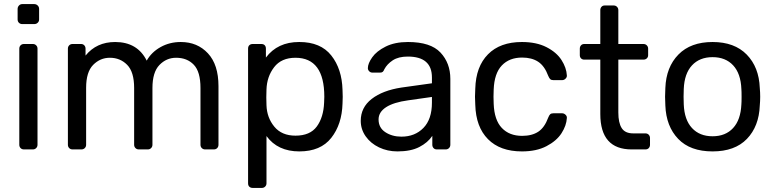

<svg xmlns="http://www.w3.org/2000/svg" viewBox="-20 -737 3820 947"><path d="M66.9 -641.1V-692.9Q66.9 -702.6 73.5 -709.7Q80.1 -716.8 89.8 -716.8H148.9Q158.7 -716.8 165.8 -710Q172.9 -703.1 172.9 -692.9V-641.1Q172.9 -631.3 166 -624.8Q159.2 -618.2 148.9 -618.2H89.8Q80.1 -618.2 73.5 -624.5Q66.9 -630.9 66.9 -641.1ZM75.2 -22.9V-497.1Q75.2 -506.8 81.5 -513.4Q87.9 -520 98.1 -520H142.1Q151.9 -520 158.4 -513.4Q165 -506.8 165 -497.1V-22.9Q165 -13.2 158.4 -6.6Q151.9 0 142.1 0H98.1Q87.9 0 81.5 -6.6Q75.2 -13.2 75.2 -22.9Z M314.9 -22.9V-497.1Q314.9 -506.8 321.3 -513.4Q327.6 -520 337.9 -520H379.9Q389.6 -520 395.8 -513.4Q401.9 -506.8 401.9 -497.1V-462.9Q456.1 -529.8 547.9 -529.8Q657.7 -529.8 703.6 -438Q727.5 -480 772.2 -504.9Q816.9 -529.8 871.6 -529.8Q953.6 -529.8 1005.6 -473.9Q1057.6 -418 1057.6 -312V-22.9Q1057.6 -13.2 1051.3 -6.6Q1044.9 0 1034.7 0H991.7Q981.9 0 975.3 -6.6Q968.8 -13.2 968.8 -22.9V-303.2Q968.8 -383.3 935.8 -417.7Q902.8 -452.1 848.6 -452.1Q800.8 -452.1 766.4 -416.5Q731.9 -380.9 731.9 -303.2V-22.9Q731.9 -13.2 725.3 -6.6Q718.8 0 709 0H664.6Q654.8 0 648.2 -6.6Q641.6 -13.2 641.6 -22.9V-303.2Q641.6 -382.3 607.2 -417.2Q572.8 -452.1 522 -452.1Q474.1 -452.1 439.5 -417Q404.8 -381.8 404.8 -304.2V-22.9Q404.8 -13.2 398.2 -6.6Q391.6 0 381.8 0H337.9Q327.6 0 321.3 -6.6Q314.9 -13.2 314.9 -22.9Z M1203.6 167V-497.1Q1203.6 -508.3 1210 -514.2Q1216.3 -520 1226.6 -520H1268.6Q1279.8 -520 1285.6 -513.9Q1291.5 -507.8 1291.5 -497.1V-453.1Q1349.1 -529.8 1455.1 -529.8H1456.5Q1561.5 -529.8 1614 -463.4Q1666.5 -397 1669.4 -293.9Q1670.4 -282.7 1670.4 -259.8Q1670.4 -236.8 1669.4 -226.1Q1666.5 -124 1614 -57.1Q1561.5 9.8 1456.5 9.8Q1349.6 9.8 1294.4 -65.9V167Q1294.4 176.8 1287.8 183.3Q1281.2 189.9 1271.5 189.9H1226.6Q1216.3 189.9 1210 184.1Q1203.6 178.2 1203.6 167ZM1294.4 -217.8Q1296.4 -156.7 1333 -112.3Q1369.6 -67.9 1437.5 -67.9Q1509.3 -67.9 1542.5 -113Q1575.7 -158.2 1578.6 -231Q1579.6 -240.7 1579.6 -259.8Q1579.6 -451.7 1437.5 -452.1Q1367.7 -452.1 1332 -405.5Q1296.4 -358.9 1294.4 -295.9Q1293.5 -284.7 1293.5 -256.8Q1293.5 -229 1294.4 -217.8Z M1759.3 -141.1Q1759.3 -207 1813.2 -249Q1867.2 -291 1960 -305.2L2110.4 -326.2V-355Q2110.4 -458 1991.2 -458Q1945.3 -458 1917.2 -439.5Q1889.2 -420.9 1876 -396Q1872.1 -386.2 1867.7 -382.6Q1863.3 -378.9 1855 -378.9H1816.4Q1807.6 -378.9 1801 -385.5Q1794.4 -392.1 1794.4 -400.9Q1794.4 -423.8 1815.9 -454.3Q1837.4 -484.9 1882.3 -507.3Q1927.2 -529.8 1992.2 -529.8Q2104 -529.8 2152.6 -477.8Q2201.2 -425.8 2201.2 -348.1V-22.9Q2201.2 -13.2 2194.6 -6.6Q2188 0 2178.2 0H2134.3Q2124.5 0 2118.4 -6.6Q2112.3 -13.2 2112.3 -22.9V-66.9Q2090.3 -33.7 2048.3 -12Q2006.3 9.8 1940.4 9.8Q1891.1 9.8 1849.6 -10Q1808.1 -29.8 1783.7 -64.5Q1759.3 -99.1 1759.3 -141.1ZM1847.2 -147.9Q1847.2 -106.9 1880.6 -85Q1914.1 -63 1960 -63Q2026.4 -63 2068.4 -106Q2110.4 -148.9 2110.4 -231V-258.8L1993.2 -242.2Q1921.4 -232.4 1884.3 -208.3Q1847.2 -184.1 1847.2 -147.9Z M2322.8 -259.8 2324.2 -299.8Q2327.1 -408.7 2387 -469.2Q2446.8 -529.8 2554.2 -529.8Q2626 -529.8 2675.5 -504.4Q2725.1 -479 2749.5 -440.9Q2773.9 -402.8 2775.9 -365.2Q2776.9 -356.4 2769.5 -349.1Q2762.2 -341.8 2752.9 -341.8H2709Q2699.2 -341.8 2694.1 -346.4Q2689 -351.1 2684.1 -362.8Q2666 -411.6 2634.5 -432.4Q2603 -453.1 2555.2 -453.1Q2492.2 -453.1 2455.1 -414.1Q2418 -375 2415 -294.9L2414.1 -259.8L2415 -225.1Q2418 -145 2455.1 -106Q2492.2 -66.9 2555.2 -66.9Q2604 -66.9 2635 -87.4Q2666 -107.9 2684.1 -157.2Q2689 -169.4 2694.1 -173.8Q2699.2 -178.2 2709 -178.2H2752.9Q2761.7 -178.2 2769.3 -171.1Q2776.9 -164.1 2775.9 -154.8Q2773.9 -117.7 2749.5 -79.8Q2725.1 -42 2675.5 -16.1Q2626 9.8 2554.2 9.8Q2446.8 9.8 2387 -50.5Q2327.1 -110.8 2324.2 -220.2Z M2839.8 -464.8V-497.1Q2839.8 -506.8 2845.7 -513.4Q2851.6 -520 2861.8 -520H2940.9V-687Q2940.9 -696.8 2946.8 -703.4Q2952.6 -710 2962.9 -710H3006.8Q3016.6 -710 3023.2 -703.4Q3029.8 -696.8 3029.8 -687V-520H3153.8Q3163.6 -520 3170.2 -513.4Q3176.8 -506.8 3176.8 -497.1V-464.8Q3176.8 -455.1 3170.2 -449Q3163.6 -442.9 3153.8 -442.9H3029.8V-182.1Q3029.8 -131.3 3046.4 -105.2Q3063 -79.1 3103 -79.1H3163.6Q3173.3 -79.1 3179.7 -72.5Q3186 -65.9 3186 -56.2V-22.9Q3186 -13.2 3179.9 -6.6Q3173.8 0 3163.6 0H3095.7Q2940.9 0 2940.9 -174.8V-442.9H2861.8Q2852.1 -442.9 2845.9 -449Q2839.8 -455.1 2839.8 -464.8Z M3260.3 -259.8 3261.7 -303.2Q3265.6 -406.2 3326.2 -468Q3386.7 -529.8 3494.6 -529.8Q3602.5 -529.8 3663.1 -467.8Q3723.6 -405.8 3727.5 -303.2Q3729.5 -281.2 3729.5 -259.8Q3729.5 -238.8 3727.5 -216.8Q3723.6 -113.8 3664.1 -52Q3604.5 9.8 3494.6 9.8Q3384.3 9.8 3325 -52Q3265.6 -113.8 3261.7 -216.8ZM3351.6 -259.8 3352.5 -222.2Q3355.5 -146 3393.1 -105.5Q3430.7 -64.9 3494.6 -64.9Q3558.6 -64.9 3595.9 -105.5Q3633.3 -146 3636.7 -222.2Q3637.7 -231.9 3637.7 -259.8Q3637.7 -287.6 3636.7 -297.9Q3633.8 -374 3596.2 -414.6Q3558.6 -455.1 3494.6 -455.1Q3430.7 -455.1 3393.1 -414.6Q3355.5 -374 3352.5 -297.9Z"/></svg>

Font: Rubik AZ
Style: Regular
Weight: 400
Designer: Hubert and Fischer
Foundry: Hubert & Fischer
Version: Version 2.000